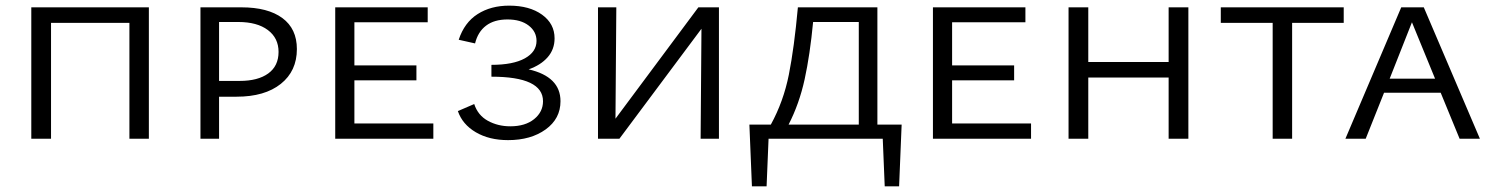

<svg xmlns="http://www.w3.org/2000/svg" viewBox="-20 -492 5298 681"><path d="M508 0H439V-411H161V0H91V-466H508Z M1033 -318Q1033 -240 976 -194.5Q919 -149 819 -149H757V0H691V-466H836Q930 -466 981.5 -428Q1033 -390 1033 -318ZM968 -308Q968 -357 930 -385.5Q892 -414 825 -414H757V-205H830Q895 -205 931.5 -231.5Q968 -258 968 -308Z M1517 -54V0H1169V-466H1497V-413H1237V-260H1457V-207H1237V-54Z M1968 -133Q1968 -71 1915.5 -33Q1863 5 1782 5Q1715 5 1667.5 -23Q1620 -51 1604 -98L1662 -123Q1675 -83 1710.5 -63.5Q1746 -44 1790 -44Q1843 -44 1874.5 -69.5Q1906 -95 1906 -133Q1906 -220 1723 -220V-262Q1800 -262 1841.5 -285Q1883 -308 1883 -347Q1883 -380 1855 -401.5Q1827 -423 1780 -423Q1733 -423 1704 -401Q1675 -379 1665 -338L1607 -351Q1627 -412 1674 -442Q1721 -472 1786 -472Q1858 -472 1902.5 -440Q1947 -408 1947 -356Q1947 -317 1922.5 -289Q1898 -261 1855 -246Q1968 -220 1968 -133Z M2530 0H2465L2468 -390L2177 0H2101V-466H2166L2163 -71L2457 -466H2530Z M3169 169H3118L3111 0H2706L2699 169H2647L2638 -50H2714Q2759 -132 2778 -227.5Q2797 -323 2810 -466H3092V-50H3178ZM3026 -50V-414H2864Q2853 -298 2834 -211Q2815 -124 2777 -50Z M3637 -54V0H3289V-466H3617V-413H3357V-260H3577V-207H3357V-54Z M4195 -466V0H4125V-217H3840V0H3770V-466H3840V-272H4125V-466Z M4746 -411H4563V0H4494V-411H4310V-466H4746Z M5090 -163H4889L4824 0H4752L4950 -466H5030L5229 0H5157ZM5070 -213 4988 -413 4909 -213Z"/></svg>

Font: Ysabeau SC
Style: Regular
Weight: 400
Designer: Christian Thalmann (Catharsis Fonts)
Version: Version 0.003